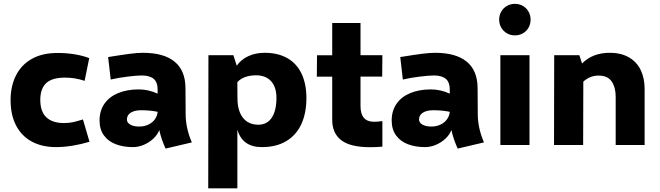

<svg xmlns="http://www.w3.org/2000/svg" viewBox="-20 -768 3495 1017"><path d="M36.1 -236.8Q36.1 -313 65.2 -369.6Q94.2 -426.3 150.1 -457Q206.1 -487.8 284.2 -487.3Q331.1 -487.8 376.2 -480.2Q421.4 -472.7 452.6 -460L428.2 -339.8Q377.9 -356.9 324.7 -356.9Q255.4 -356.9 224.4 -327.4Q193.4 -297.9 193.4 -239.3Q193.4 -176.8 225.6 -146.5Q257.8 -116.2 318.8 -116.2Q344.7 -116.2 365.2 -120.6Q385.7 -125 419.4 -135.3L454.1 -17.1Q410.6 -3.9 364.3 3.7Q317.9 11.2 277.3 11.2Q201.7 11.2 147.5 -18.6Q93.3 -48.3 64.7 -104.2Q36.1 -160.2 36.1 -236.8Z M856.9 19Q834 -31.7 823.7 -79.1Q814.5 -54.7 792.5 -33.9Q770.5 -13.2 741.9 -1Q713.4 11.2 684.1 11.2Q633.3 11.2 593.5 -3.9Q553.7 -19 530.5 -50.8Q507.3 -82.5 507.3 -129.9Q507.3 -180.7 532.7 -217.8Q558.1 -254.9 605.2 -274.7Q652.3 -294.4 715.8 -294.4Q765.6 -294.4 814.9 -272V-294.9Q814.9 -333 793.7 -350.6Q772.5 -368.2 731 -368.2Q705.1 -368.2 656.5 -362.3Q607.9 -356.4 566.4 -346.7L552.7 -465.8Q627.9 -478 668.7 -483.2Q709.5 -488.3 737.3 -488.3Q847.7 -488.3 904.8 -441.4Q961.9 -394.5 962.4 -301.8L963.4 -161.1Q963.9 -88.9 996.1 -13.7ZM814.9 -175.8Q774.4 -184.1 728 -184.1Q692.4 -184.1 672.1 -170.9Q651.9 -157.7 652.3 -134.3Q652.3 -118.2 670.4 -107.9Q688.5 -97.7 716.8 -97.7Q744.6 -97.7 766.4 -108.2Q788.1 -118.7 800.8 -136.7Q813.5 -154.8 814.9 -175.8Z M1603 -248.5Q1603 -168.9 1576.2 -110.6Q1549.3 -52.2 1496.3 -20.5Q1443.4 11.2 1367.2 11.2Q1263.2 11.2 1237.3 -82V229.5H1083L1084 -475.6H1216.3L1233.9 -419.9Q1256.8 -452.6 1295.2 -470.5Q1333.5 -488.3 1382.3 -488.3Q1452.1 -488.3 1501.7 -460.2Q1551.3 -432.1 1577.1 -378.2Q1603 -324.2 1603 -248.5ZM1444.3 -249.5Q1444.3 -306.6 1416 -337.9Q1387.7 -369.1 1335.9 -369.1Q1304.2 -369.1 1278.8 -359.9Q1253.4 -350.6 1237.3 -333V-301.8L1237.8 -248Q1237.8 -181.2 1266.8 -144.3Q1295.9 -107.4 1348.6 -107.4Q1394.5 -107.4 1419.4 -144.5Q1444.3 -181.6 1444.3 -249.5Z M1960.9 -123Q1980.5 -123 2005.4 -126.5V8.8Q1974.1 11.7 1940.9 11.7Q1835.9 11.7 1787.8 -25.1Q1739.7 -62 1739.7 -133.3V-361.8H1658.2L1659.2 -475.1H1739.7V-646H1889.6V-475.6H2005.4L2004.4 -362.3H1889.6V-206.1Q1889.6 -123 1960.9 -123Z M2404.3 19Q2381.3 -31.7 2371.1 -79.1Q2361.8 -54.7 2339.8 -33.9Q2317.9 -13.2 2289.3 -1Q2260.7 11.2 2231.4 11.2Q2180.7 11.2 2140.9 -3.9Q2101.1 -19 2077.9 -50.8Q2054.7 -82.5 2054.7 -129.9Q2054.7 -180.7 2080.1 -217.8Q2105.5 -254.9 2152.6 -274.7Q2199.7 -294.4 2263.2 -294.4Q2313 -294.4 2362.3 -272V-294.9Q2362.3 -333 2341.1 -350.6Q2319.8 -368.2 2278.3 -368.2Q2252.4 -368.2 2203.9 -362.3Q2155.3 -356.4 2113.8 -346.7L2100.1 -465.8Q2175.3 -478 2216.1 -483.2Q2256.8 -488.3 2284.7 -488.3Q2395 -488.3 2452.1 -441.4Q2509.3 -394.5 2509.8 -301.8L2510.7 -161.1Q2511.2 -88.9 2543.5 -13.7ZM2362.3 -175.8Q2321.8 -184.1 2275.4 -184.1Q2239.7 -184.1 2219.5 -170.9Q2199.2 -157.7 2199.7 -134.3Q2199.7 -118.2 2217.8 -107.9Q2235.8 -97.7 2264.2 -97.7Q2292 -97.7 2313.7 -108.2Q2335.4 -118.7 2348.1 -136.7Q2360.8 -154.8 2362.3 -175.8Z M2624 -664.6Q2624 -687.5 2635 -706.5Q2646 -725.6 2665 -736.6Q2684.1 -747.6 2707.5 -747.6Q2731 -747.6 2749.8 -736.6Q2768.6 -725.6 2779.5 -706.5Q2790.5 -687.5 2790.5 -664.6Q2790.5 -641.1 2779.8 -621.8Q2769 -602.5 2750 -591.6Q2731 -580.6 2707.5 -580.6Q2684.1 -580.6 2665 -591.6Q2646 -602.5 2635 -621.8Q2624 -641.1 2624 -664.6ZM2630.4 -475.6H2784.7V0H2630.4Z M3394.5 -297.9V0H3241.2V-255.9Q3241.2 -305.2 3220 -336.4Q3198.7 -367.7 3150.4 -367.7Q3105.5 -367.7 3069.8 -335.9L3068.8 0H2914.6L2915.5 -475.6H3048.8L3063 -431.6Q3118.7 -488.3 3209.5 -488.3Q3270 -488.3 3311.8 -463.9Q3353.5 -439.5 3374 -396.5Q3394.5 -353.5 3394.5 -297.9Z"/></svg>

Font: Selawik
Style: Bold
Weight: 700
Designer: Aaron Bell
Foundry: Microsoft Corporation
Version: Version 1.01